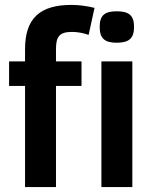

<svg xmlns="http://www.w3.org/2000/svg" viewBox="-20 -762 629 782"><path d="M82 -562V-512H17V-412H82V0H208V-412H312V-512H208V-562C208 -613.2 222.5 -632 273 -632C295 -632 317.7 -628 341 -620L365 -730C331.7 -738 300.3 -742 271 -742C144.3 -742 82 -688.9 82 -562ZM455 -716C406.2 -716 386 -699.4 386 -652C386 -606.2 405.9 -588 455 -588C503 -588 526 -603.8 526 -652C526 -700.3 504.2 -716 455 -716ZM393 0H519V-512H393Z"/></svg>

Font: Fog Sans
Style: Bold
Weight: 700
Foundry: Intel Corporation
Version: Version 1.00